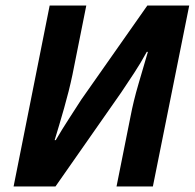

<svg xmlns="http://www.w3.org/2000/svg" viewBox="-20 -672 702 692"><path d="M29 0 159 -652H291L241 -402Q229 -345 211 -282Q193 -219 177 -167H181Q205 -208 227.5 -242.5Q250 -277 273 -313L511 -652H662L531 0H400L450 -250Q461 -308 479 -369Q497 -430 513 -485H509Q486 -443 463.5 -409Q441 -375 417 -339L180 0Z"/></svg>

Font: Source Sans 3
Style: Bold Italic
Weight: 700
Italic angle: -11°
Designer: Paul D. Hunt
Foundry: Adobe
Version: Version 3.052;hotconv 1.1.0;makeotfexe 2.6.0